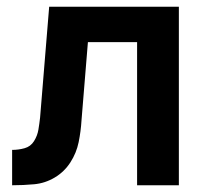

<svg xmlns="http://www.w3.org/2000/svg" viewBox="-20 -550 616 570"><path d="M16 0Q49 0 81.5 -3Q114 -6 142.5 -23Q171 -40 189 -68Q207 -96 213.5 -128Q220 -160 222 -193L241 -425H387V0H511V-530H126L99 -201Q97 -183 94 -165Q91 -147 81 -131Q71 -115 53 -110Q35 -105 16 -105Z"/></svg>

Font: Iosevka Sparkle
Style: Bold
Weight: 700
Designer: Belleve Invis
Foundry: Belleve Invis
Version: Version 4.5.0; ttfautohint (v1.8.3)